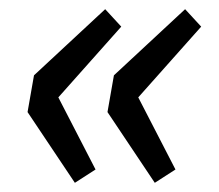

<svg xmlns="http://www.w3.org/2000/svg" viewBox="-20 -460 477 418"><path d="M143 -62 40 -216 54 -296 209 -440 244 -402 107 -248 188 -91ZM317 -62 214 -216 228 -296 383 -440 418 -402 281 -248 362 -91Z"/></svg>

Font: Source Sans 3 SemiBold
Style: Italic
Weight: 600
Italic angle: -11°
Designer: Paul D. Hunt
Foundry: Adobe
Version: Version 3.046;hotconv 1.0.118;makeotfexe 2.5.65603